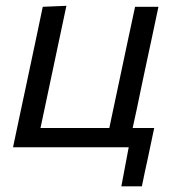

<svg xmlns="http://www.w3.org/2000/svg" viewBox="-20 -520 622 678"><path d="M408.5 138 434.5 0H26Q37.5 -55 48.5 -106.5Q59.5 -158 72.5 -219L83 -268.5Q97.5 -336 108.5 -388.8Q119.5 -441.5 131 -496L214.5 -499.5Q202.5 -443.5 191.2 -389.8Q180 -336 165.5 -268.5L155 -219Q145.5 -174.5 138 -138.8Q130.5 -103 123 -68H366Q373.5 -103 381 -138.8Q388.5 -174.5 398 -219L408.5 -268.5Q423 -336 434 -388.8Q445 -441.5 457 -496H539.5Q528 -441.5 516.8 -388.8Q505.5 -336 491 -268.5L480.5 -219Q471.5 -174.5 463.8 -138.5Q456 -102.5 448.5 -68H524.5Q513 -14 502 39Q496.5 64 491.2 88.5Q486 113 481 138Z"/></svg>

Font: Commissioner
Style: Italic
Weight: 400
Italic angle: -12°
Designer: Kostas Bartsokas
Foundry: Kostas Bartsokas
Version: Version 1.000; ttfautohint (v1.8.3)